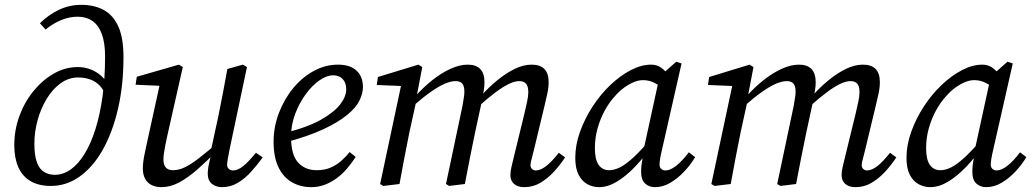

<svg xmlns="http://www.w3.org/2000/svg" viewBox="-20 -760 4266 793"><path d="M190 8Q140 8 106 -12Q72 -32 55.5 -70Q39 -108 39 -160Q39 -223 60 -280.5Q81 -338 118 -383.5Q155 -429 202 -456Q249 -483 301 -483Q350 -483 388.5 -454.5Q427 -426 440 -372H450L425 -337Q413 -391 382 -415.5Q351 -440 302 -440Q264 -440 231 -416.5Q198 -393 173.5 -353Q149 -313 135.5 -264.5Q122 -216 122 -166Q122 -118 132.5 -89.5Q143 -61 162.5 -49.5Q182 -38 206 -38Q241 -38 272 -60Q303 -82 329 -124Q355 -166 374 -226Q393 -286 403.5 -362Q414 -438 414 -527Q414 -583 400.5 -619.5Q387 -656 361.5 -673.5Q336 -691 301 -691Q266 -691 232.5 -677Q199 -663 168 -638L145 -664Q179 -698 222.5 -719Q266 -740 316 -740Q370 -740 409 -718.5Q448 -697 469 -650Q490 -603 490 -524Q490 -408 467.5 -311Q445 -214 405 -142.5Q365 -71 310 -31.5Q255 8 190 8Z M647 13Q624 13 606.5 4.5Q589 -4 579.5 -21.5Q570 -39 570 -63Q570 -90 577 -123Q584 -156 590 -184L644 -430L655 -405L540 -410L545 -443L719 -493L735 -483L670 -195Q666 -176 662.5 -158.5Q659 -141 657 -126.5Q655 -112 655 -101Q655 -79 665 -68Q675 -57 694 -57Q719 -57 744.5 -69.5Q770 -82 804 -108.5Q838 -135 885 -175L891 -141H880Q834 -94 794.5 -59.5Q755 -25 719 -6Q683 13 647 13ZM897 13Q872 13 855 -1Q838 -15 838 -43Q838 -56 841 -73.5Q844 -91 853 -124H848L882 -281Q892 -329 901 -377.5Q910 -426 919 -475L983 -493L1000 -483L928 -142Q924 -122 921 -105Q918 -88 918 -79Q918 -69 925 -62.5Q932 -56 942 -56Q962 -56 984 -73.5Q1006 -91 1037 -129L1065 -110Q1042 -78 1016.5 -50Q991 -22 961.5 -4.5Q932 13 897 13Z M1265 13Q1221 13 1185.5 -7.5Q1150 -28 1130 -69.5Q1110 -111 1110 -175Q1110 -236 1132 -293.5Q1154 -351 1191 -396Q1228 -441 1276 -467Q1324 -493 1376 -493Q1426 -493 1452.5 -468.5Q1479 -444 1479 -400Q1479 -374 1464.5 -344.5Q1450 -315 1413.5 -285Q1377 -255 1315 -226Q1253 -197 1159 -172L1156 -211Q1250 -234 1305.5 -265.5Q1361 -297 1385.5 -329.5Q1410 -362 1410 -391Q1410 -418 1395.5 -433.5Q1381 -449 1355 -449Q1330 -449 1300 -428.5Q1270 -408 1243.5 -372Q1217 -336 1199.5 -290.5Q1182 -245 1182 -195Q1182 -121 1211 -89Q1240 -57 1288 -57Q1321 -57 1346 -68Q1371 -79 1390.5 -96.5Q1410 -114 1424 -132L1449 -112Q1433 -87 1413.5 -64Q1394 -41 1370 -23.5Q1346 -6 1320 3.5Q1294 13 1265 13Z M1563 8 1550 0 1640 -423 1657 -404 1536 -409 1541 -442 1708 -493 1724 -483 1700 -357 1702 -355 1671 -214Q1660 -161 1650 -107.5Q1640 -54 1630 0ZM1835 8 1822 0 1890 -322Q1892 -337 1895 -352.5Q1898 -368 1898 -381Q1898 -405 1889 -415Q1880 -425 1862 -425Q1842 -425 1816.5 -414Q1791 -403 1758.5 -380Q1726 -357 1686 -322V-362H1695Q1728 -399 1765 -428.5Q1802 -458 1840 -475.5Q1878 -493 1912 -493Q1946 -493 1963.5 -475Q1981 -457 1981 -420Q1981 -404 1978 -386.5Q1975 -369 1972 -353L1971 -346L1942 -212Q1931 -159 1920.5 -106Q1910 -53 1900 0ZM2145 13Q2118 13 2103 -0.5Q2088 -14 2088 -36Q2088 -53 2092.5 -71Q2097 -89 2104 -119L2146 -291Q2152 -317 2157 -340Q2162 -363 2162 -379Q2162 -404 2152.5 -414.5Q2143 -425 2125 -425Q2106 -425 2082 -413.5Q2058 -402 2027 -379Q1996 -356 1956 -320V-363H1966Q1998 -399 2034 -428.5Q2070 -458 2106 -475.5Q2142 -493 2176 -493Q2211 -493 2228.5 -475Q2246 -457 2246 -421Q2246 -398 2240.5 -373Q2235 -348 2229 -323L2185 -140Q2180 -118 2175.5 -102.5Q2171 -87 2171 -78Q2171 -68 2177.5 -62Q2184 -56 2193 -56Q2212 -56 2235 -73.5Q2258 -91 2288 -129L2314 -110Q2293 -78 2267 -50Q2241 -22 2211 -4.5Q2181 13 2145 13Z M2454 13Q2429 13 2406.5 1Q2384 -11 2370 -37.5Q2356 -64 2356 -108Q2356 -161 2375.5 -215.5Q2395 -270 2427.5 -320Q2460 -370 2501 -409Q2542 -448 2585.5 -470.5Q2629 -493 2669 -493Q2691 -493 2707.5 -482.5Q2724 -472 2737.5 -454Q2751 -436 2765 -412L2729 -386Q2710 -403 2686.5 -416Q2663 -429 2636 -429Q2617 -429 2597 -420.5Q2577 -412 2557 -397.5Q2537 -383 2519 -362Q2496 -337 2477.5 -303Q2459 -269 2448 -229.5Q2437 -190 2437 -148Q2437 -101 2452.5 -79Q2468 -57 2496 -57Q2517 -57 2541 -69Q2565 -81 2598 -111.5Q2631 -142 2675 -195L2684 -160H2674Q2640 -110 2602.5 -71Q2565 -32 2527.5 -9.5Q2490 13 2454 13ZM2685 13Q2661 13 2644.5 -2Q2628 -17 2628 -50Q2628 -65 2629.5 -78Q2631 -91 2633.5 -104Q2636 -117 2639 -132L2637 -136L2705 -448L2714 -453L2773 -505L2795 -498L2714 -141Q2709 -120 2706.5 -104.5Q2704 -89 2704 -80Q2704 -69 2711 -62.5Q2718 -56 2729 -56Q2748 -56 2773 -75.5Q2798 -95 2825 -131L2851 -111Q2832 -79 2805.5 -51Q2779 -23 2748.5 -5Q2718 13 2685 13Z M2931 8 2918 0 3008 -423 3025 -404 2904 -409 2909 -442 3076 -493 3092 -483 3068 -357 3070 -355 3039 -214Q3028 -161 3018 -107.5Q3008 -54 2998 0ZM3203 8 3190 0 3258 -322Q3260 -337 3263 -352.5Q3266 -368 3266 -381Q3266 -405 3257 -415Q3248 -425 3230 -425Q3210 -425 3184.5 -414Q3159 -403 3126.5 -380Q3094 -357 3054 -322V-362H3063Q3096 -399 3133 -428.5Q3170 -458 3208 -475.5Q3246 -493 3280 -493Q3314 -493 3331.5 -475Q3349 -457 3349 -420Q3349 -404 3346 -386.5Q3343 -369 3340 -353L3339 -346L3310 -212Q3299 -159 3288.5 -106Q3278 -53 3268 0ZM3513 13Q3486 13 3471 -0.5Q3456 -14 3456 -36Q3456 -53 3460.5 -71Q3465 -89 3472 -119L3514 -291Q3520 -317 3525 -340Q3530 -363 3530 -379Q3530 -404 3520.5 -414.5Q3511 -425 3493 -425Q3474 -425 3450 -413.5Q3426 -402 3395 -379Q3364 -356 3324 -320V-363H3334Q3366 -399 3402 -428.5Q3438 -458 3474 -475.5Q3510 -493 3544 -493Q3579 -493 3596.5 -475Q3614 -457 3614 -421Q3614 -398 3608.5 -373Q3603 -348 3597 -323L3553 -140Q3548 -118 3543.5 -102.5Q3539 -87 3539 -78Q3539 -68 3545.5 -62Q3552 -56 3561 -56Q3580 -56 3603 -73.5Q3626 -91 3656 -129L3682 -110Q3661 -78 3635 -50Q3609 -22 3579 -4.5Q3549 13 3513 13Z M3822 13Q3797 13 3774.5 1Q3752 -11 3738 -37.5Q3724 -64 3724 -108Q3724 -161 3743.5 -215.5Q3763 -270 3795.5 -320Q3828 -370 3869 -409Q3910 -448 3953.5 -470.5Q3997 -493 4037 -493Q4059 -493 4075.5 -482.5Q4092 -472 4105.5 -454Q4119 -436 4133 -412L4097 -386Q4078 -403 4054.5 -416Q4031 -429 4004 -429Q3985 -429 3965 -420.5Q3945 -412 3925 -397.5Q3905 -383 3887 -362Q3864 -337 3845.5 -303Q3827 -269 3816 -229.5Q3805 -190 3805 -148Q3805 -101 3820.5 -79Q3836 -57 3864 -57Q3885 -57 3909 -69Q3933 -81 3966 -111.5Q3999 -142 4043 -195L4052 -160H4042Q4008 -110 3970.5 -71Q3933 -32 3895.5 -9.5Q3858 13 3822 13ZM4053 13Q4029 13 4012.5 -2Q3996 -17 3996 -50Q3996 -65 3997.5 -78Q3999 -91 4001.5 -104Q4004 -117 4007 -132L4005 -136L4073 -448L4082 -453L4141 -505L4163 -498L4082 -141Q4077 -120 4074.5 -104.5Q4072 -89 4072 -80Q4072 -69 4079 -62.5Q4086 -56 4097 -56Q4116 -56 4141 -75.5Q4166 -95 4193 -131L4219 -111Q4200 -79 4173.5 -51Q4147 -23 4116.5 -5Q4086 13 4053 13Z"/></svg>

Font: Source Serif 4 18pt
Style: Italic
Weight: 400
Italic angle: -12°
Designer: Frank Grießhammer
Foundry: Adobe Systems Incorporated
Version: Version 4.004;hotconv 1.0.116;makeotfexe 2.5.65601